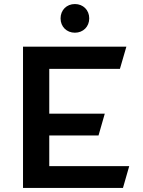

<svg xmlns="http://www.w3.org/2000/svg" viewBox="-20 -931 710 951"><path d="M351 -769C392 -769 422 -799 422 -840C422 -881 392 -911 351 -911C310 -911 280 -881 280 -840C280 -799 310 -769 351 -769ZM620 -108 589 0H94V-700H606L574 -590H224V-368H499L468 -260H224V-108Z"/></svg>

Font: Talent
Style: Bold
Weight: 600
Designer: Mike Powis
Version: Version 1.001;hotconv 1.0.109;makeotfexe 2.5.65596